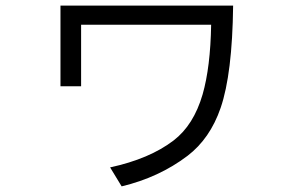

<svg xmlns="http://www.w3.org/2000/svg" viewBox="-20 -619 1040 682"><path d="M194.8 -599.1H808.1Q805.2 -356.4 763.7 -235.8Q726.1 -126.5 646 -65.4Q544.9 11.2 412.1 43L371.1 -24.4Q511.2 -54.7 596.7 -120.1Q668 -174.8 699.7 -283.7Q727.5 -380.9 730 -531.2H268.1V-312.5H194.8Z"/></svg>

Font: BIZ UDGothic
Style: Regular
Weight: 400
Monospace: yes
Designer: TypeBank Co., Ltd.
Foundry: Morisawa Inc.
Version: Version 1.05